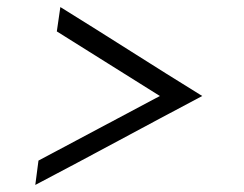

<svg xmlns="http://www.w3.org/2000/svg" viewBox="-20 -510 690 544"><path d="M80 14Q198 -48 316 -111.5Q434 -175 553 -238Q451 -301 351 -364.5Q251 -428 151 -490L141 -421Q214 -375 287 -329.5Q360 -284 433 -238Q347 -192 261 -146.5Q175 -101 89 -55Z"/></svg>

Font: Josefin Slab Medium
Style: Italic
Weight: 500
Italic angle: -12°
Version: Version 2.000